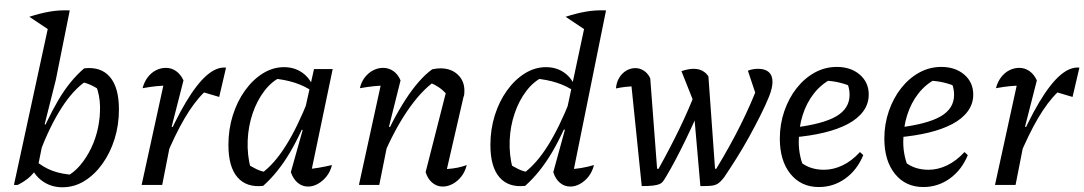

<svg xmlns="http://www.w3.org/2000/svg" viewBox="-20 -782 4585 812"><path d="M244 10Q200 10 165.5 -12Q131 -34 112 -74L128 -104Q163 -74 202.5 -59.5Q242 -45 296 -42L258 -34Q292 -51 319 -83Q346 -115 365.5 -155.5Q385 -196 394.5 -241.5Q404 -287 403 -332.5Q402 -378 387 -418L409 -396Q385 -413 364 -422.5Q343 -432 320 -436L344 -439Q289 -402 239.5 -324.5Q190 -247 147 -134L128 -152Q177 -274 226 -357.5Q275 -441 336 -493Q407 -501 445 -456.5Q483 -412 483 -319Q483 -253 464.5 -194Q446 -135 413 -89Q380 -43 337 -16.5Q294 10 244 10ZM39 0 194 -715 275 -738 216 -444 169 -257 176 -253 140 -76Q121 -46 101 -29.5Q81 -13 55 0ZM191 -653 104 -711Q150 -726 191 -733Q232 -740 275 -738Z M579 0 680 -462 693 -420Q666 -420 641 -417.5Q616 -415 583 -409Q590 -436 605 -455.5Q620 -475 640 -485Q660 -495 682 -495Q705 -495 724.5 -481.5Q744 -468 756 -442L706 -246L714 -244L666 0ZM679 -113 667 -149Q719 -271 766 -349.5Q813 -428 855 -464Q897 -500 936 -496L907 -372L843 -391Q801 -350 761 -282Q721 -214 679 -113Z M1093 4Q1023 12 984.5 -32Q946 -76 946 -169Q946 -235 964.5 -294Q983 -353 1016 -399Q1049 -445 1091.5 -471.5Q1134 -498 1181 -498Q1222 -498 1253.5 -478Q1285 -458 1302 -421L1301 -396Q1236 -441 1135 -450L1170 -457Q1130 -439 1098.5 -398Q1067 -357 1048.5 -302.5Q1030 -248 1027.5 -188Q1025 -128 1040 -70L1020 -92Q1042 -78 1063 -67.5Q1084 -57 1109 -53L1086 -49Q1140 -88 1189 -166Q1238 -244 1285 -363L1303 -347Q1257 -223 1206.5 -137.5Q1156 -52 1093 4ZM1290 -26 1273 -66Q1300 -68 1327 -72.5Q1354 -77 1384 -84Q1377 -56 1361 -36Q1345 -16 1324.5 -4.5Q1304 7 1283 7Q1258 7 1239 -9Q1220 -25 1210 -54L1260 -232L1251 -235L1308 -490H1387Z M1780 -54 1869 -403 1873 -380Q1852 -402 1835.5 -413Q1819 -424 1796 -434L1817 -437Q1760 -397 1703 -313.5Q1646 -230 1597 -113L1585 -149Q1611 -210 1638.5 -263Q1666 -316 1694.5 -360Q1723 -404 1751.5 -436.5Q1780 -469 1808 -489Q1818 -491 1826.5 -492Q1835 -493 1842 -493Q1888 -493 1916 -466.5Q1944 -440 1944 -399Q1944 -392 1943.5 -385Q1943 -378 1940 -371L1870 -67Q1896 -69 1915.5 -73Q1935 -77 1954 -84Q1947 -56 1931.5 -36Q1916 -16 1895 -4.5Q1874 7 1852 7Q1828 7 1808.5 -9Q1789 -25 1780 -54ZM1498 0 1599 -462 1612 -420Q1586 -420 1561.5 -417.5Q1537 -415 1502 -409Q1508 -436 1523.5 -455.5Q1539 -475 1559 -485Q1579 -495 1600 -495Q1624 -495 1643.5 -481.5Q1663 -468 1674 -442L1625 -246L1633 -244L1584 0Z M2399 -27 2382 -66Q2411 -67 2438 -71.5Q2465 -76 2492 -84Q2485 -56 2469.5 -36Q2454 -16 2433.5 -4.5Q2413 7 2392 7Q2367 7 2348 -9Q2329 -25 2320 -54L2369 -233L2360 -236L2462 -715L2543 -738ZM2201 4Q2131 12 2092.5 -32Q2054 -76 2054 -169Q2054 -235 2072.5 -294Q2091 -353 2124 -399Q2157 -445 2199.5 -471.5Q2242 -498 2289 -498Q2330 -498 2361.5 -478Q2393 -458 2410 -421L2409 -396Q2344 -441 2243 -450L2278 -457Q2238 -439 2206.5 -398Q2175 -357 2156.5 -302.5Q2138 -248 2135.5 -188Q2133 -128 2148 -70L2128 -92Q2150 -78 2171 -67.5Q2192 -57 2217 -53L2194 -49Q2248 -88 2297 -166Q2346 -244 2393 -363L2411 -347Q2365 -223 2314.5 -137.5Q2264 -52 2201 4ZM2459 -653 2372 -711Q2418 -726 2459 -733Q2500 -740 2543 -738ZM2502 -762H2503V-761Z M2942 5 2905 -418 2920 -335 2862 -481Q2891 -491 2913 -491Q2955 -491 2976 -459L3004 -68H3009Q3068 -165 3112.5 -254.5Q3157 -344 3187 -424L3185 -357L3143 -483Q3163 -491 3186 -491Q3216 -491 3231.5 -477Q3247 -463 3247 -436Q3247 -411 3233 -375Q3219 -340 3196.5 -295Q3174 -250 3147.5 -202Q3121 -154 3093.5 -110.5Q3066 -67 3043 -33Q3033 -20 3025 -12.5Q3017 -5 3007.5 -1Q2998 3 2983 4Q2968 5 2942 5ZM2694 5 2646 -463 2674 -417Q2645 -417 2624.5 -414.5Q2604 -412 2585 -408Q2587 -434 2599 -453.5Q2611 -473 2629 -483.5Q2647 -494 2667 -494Q2686 -494 2703 -483Q2720 -472 2730 -451L2759 -68H2765Q2813 -154 2853 -236.5Q2893 -319 2924 -400L2954 -356Q2940 -322 2921.5 -280.5Q2903 -239 2882 -195.5Q2861 -152 2839.5 -111Q2818 -70 2797 -35Q2790 -23 2784 -15Q2778 -7 2768 -3Q2758 1 2740.5 3Q2723 5 2694 5Z M3443 9Q3368 9 3323 -46.5Q3278 -102 3278 -196Q3278 -257 3297 -312Q3316 -367 3349 -409Q3382 -451 3425.5 -475Q3469 -499 3519 -499Q3578 -499 3616 -466.5Q3654 -434 3654 -382Q3654 -343 3631 -311.5Q3608 -280 3565.5 -257.5Q3523 -235 3464.5 -221Q3406 -207 3335 -201V-242Q3460 -257 3516.5 -290Q3573 -323 3573 -381Q3573 -411 3560 -438L3587 -413Q3559 -426 3529 -433Q3499 -440 3467 -441L3496 -448Q3453 -426 3422 -386.5Q3391 -347 3374.5 -295Q3358 -243 3358 -181Q3358 -151 3364.5 -121Q3371 -91 3384 -64L3366 -96Q3388 -79 3412.5 -71.5Q3437 -64 3465 -64Q3504 -64 3543 -82.5Q3582 -101 3617 -139L3631 -126Q3605 -63 3555 -27Q3505 9 3443 9Z M3885 9Q3810 9 3765 -46.5Q3720 -102 3720 -196Q3720 -257 3739 -312Q3758 -367 3791 -409Q3824 -451 3867.5 -475Q3911 -499 3961 -499Q4020 -499 4058 -466.5Q4096 -434 4096 -382Q4096 -343 4073 -311.5Q4050 -280 4007.5 -257.5Q3965 -235 3906.5 -221Q3848 -207 3777 -201V-242Q3902 -257 3958.5 -290Q4015 -323 4015 -381Q4015 -411 4002 -438L4029 -413Q4001 -426 3971 -433Q3941 -440 3909 -441L3938 -448Q3895 -426 3864 -386.5Q3833 -347 3816.5 -295Q3800 -243 3800 -181Q3800 -151 3806.5 -121Q3813 -91 3826 -64L3808 -96Q3830 -79 3854.5 -71.5Q3879 -64 3907 -64Q3946 -64 3985 -82.5Q4024 -101 4059 -139L4073 -126Q4047 -63 3997 -27Q3947 9 3885 9Z M4188 0 4289 -462 4302 -420Q4275 -420 4250 -417.5Q4225 -415 4192 -409Q4199 -436 4214 -455.5Q4229 -475 4249 -485Q4269 -495 4291 -495Q4314 -495 4333.5 -481.5Q4353 -468 4365 -442L4315 -246L4323 -244L4275 0ZM4288 -113 4276 -149Q4328 -271 4375 -349.5Q4422 -428 4464 -464Q4506 -500 4545 -496L4516 -372L4452 -391Q4410 -350 4370 -282Q4330 -214 4288 -113Z"/></svg>

Font: Piazzolla Thin Medium
Style: Italic
Weight: 500
Italic angle: -11.3°
Version: Version 2.005